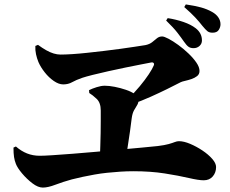

<svg xmlns="http://www.w3.org/2000/svg" viewBox="-20 -859 1040 869"><path d="M856 -641Q842 -641 833 -647.5Q824 -654 813 -670Q800 -689 782.5 -711.5Q765 -734 732 -766L739 -777Q777 -771 810.5 -759.5Q844 -748 866 -731Q894 -709 894 -676Q894 -661 883 -651Q872 -641 856 -641ZM558 -410Q588 -439 612.5 -468.5Q637 -498 653.5 -523Q670 -548 676 -563Q679 -570 675 -574Q671 -578 663 -576Q648 -573 616.5 -567Q585 -561 546.5 -553Q508 -545 469.5 -536.5Q431 -528 399.5 -520Q368 -512 353 -507Q324 -497 306.5 -487Q289 -477 266 -477Q246 -477 223.5 -492.5Q201 -508 182.5 -531.5Q164 -555 154 -578Q147 -595 143 -613.5Q139 -632 140 -651L152 -656Q171 -642 188.5 -632Q206 -622 222.5 -617Q239 -612 254 -612Q275 -612 306.5 -614Q338 -616 375 -620Q412 -624 450.5 -628.5Q489 -633 525 -638Q561 -643 590.5 -647.5Q620 -652 639 -655Q657 -659 668.5 -668Q680 -677 690 -685.5Q700 -694 714 -694Q723 -694 743 -683.5Q763 -673 787 -655.5Q811 -638 833 -617Q855 -596 869 -575.5Q883 -555 883 -538Q883 -523 872 -514.5Q861 -506 846 -501Q831 -496 817.5 -493Q804 -490 798 -487Q769 -472 735.5 -455.5Q702 -439 663 -421.5Q624 -404 575 -386ZM174 -10Q152 -10 126.5 -29.5Q101 -49 80 -74Q59 -99 52 -117Q46 -132 43.5 -148.5Q41 -165 41 -191L52 -196Q76 -175 102.5 -164.5Q129 -154 160 -154Q179 -154 217.5 -156.5Q256 -159 307.5 -163Q359 -167 415 -172Q471 -177 524.5 -182Q578 -187 622.5 -191Q667 -195 694 -198Q726 -202 743.5 -207Q761 -212 771 -216Q781 -220 790 -220Q812 -220 840.5 -208Q869 -196 896 -178Q923 -160 940.5 -140Q958 -120 958 -103Q958 -78 943 -60.5Q928 -43 902 -43Q879 -43 834 -53.5Q789 -64 725.5 -74Q662 -84 583 -84Q554 -84 524 -82Q494 -80 465 -77Q436 -74 408 -69Q380 -64 354 -58.5Q328 -53 305 -47Q265 -36 231 -23Q197 -10 174 -10ZM432 -140Q433 -169 434 -199Q435 -229 435.5 -257Q436 -285 436 -311Q436 -337 436 -359Q436 -394 417.5 -411.5Q399 -429 384 -438L383 -451Q397 -458 417.5 -464.5Q438 -471 454 -471Q474 -471 499.5 -466Q525 -461 550 -452.5Q575 -444 591 -432.5Q607 -421 607 -407Q607 -393 600.5 -383Q594 -373 586.5 -359.5Q579 -346 576 -323Q573 -295 568.5 -265.5Q564 -236 559.5 -205.5Q555 -175 550 -143ZM942 -711Q927 -711 918.5 -718Q910 -725 896 -742Q883 -759 864.5 -779Q846 -799 814 -827L821 -839Q862 -833 889.5 -825.5Q917 -818 940 -805Q958 -795 968 -780.5Q978 -766 978 -749Q978 -736 970 -723.5Q962 -711 942 -711Z"/></svg>

Font: Noto Serif JP ExtraLight Black
Style: Regular
Weight: 900
Version: Version 2.003-H1;hotconv 1.1.1;makeotfexe 2.6.0